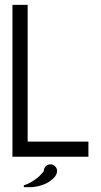

<svg xmlns="http://www.w3.org/2000/svg" viewBox="-20 -645 415 790"><path d="M31.2 0V-625H93.8V-62.5H343.8V0ZM160.2 58.6Q160.2 47.4 168.2 39.3Q176.3 31.2 187.5 31.2Q198.7 31.2 206.8 39.3Q214.8 47.4 214.8 58.6Q214.8 80.1 185.3 100.6Q155.8 121.1 112.3 125H78.1V117.7Q109.4 107.9 140.1 81.5Q160.2 61 160.2 58.6Z"/></svg>

Font: Juliett
Style: Regular
Weight: 400
Designer: GGBotNet
Foundry: GGBotNet
Version: 0.60